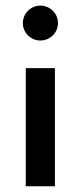

<svg xmlns="http://www.w3.org/2000/svg" viewBox="-20 -649 281 669"><path d="M120.6 -507.8C154.3 -507.8 182.1 -535.2 182.1 -568.4C182.1 -602.5 154.3 -629.4 120.6 -629.4C87.4 -629.4 59.6 -602.5 59.6 -568.4C59.6 -535.2 87.4 -507.8 120.6 -507.8ZM69.8 0H171.4V-411.6H69.8Z"/></svg>

Font: Now SemiBold
Style: Regular
Weight: 600
Designer: Alfredo Marco Pradil
Foundry: Alfredo Marco Pradil
Version: Version 1.200;hotconv 1.0.109;makeotfexe 2.5.65596